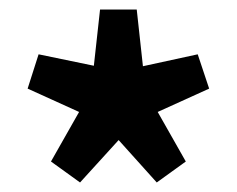

<svg xmlns="http://www.w3.org/2000/svg" viewBox="-20 -732 497 403"><path d="M148 -349 87 -393 146 -497 38 -546 61 -618 177 -594 190 -712H267L280 -593L395 -618L419 -546L311 -497L370 -393L309 -349L229 -438Z"/></svg>

Font: TypoPRO Source Sans Pro
Style: Bold
Weight: 700
Designer: Paul D. Hunt
Foundry: Adobe Systems Incorporated
Version: Version 2.020;PS 2.000;hotconv 1.0.86;makeotf.lib2.5.63406